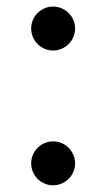

<svg xmlns="http://www.w3.org/2000/svg" viewBox="-20 -548 317 574"><path d="M138.8 6C174.7 6 204.5 -23.4 204.5 -59.7C204.5 -95.9 174.7 -125.4 138.8 -125.4C102.6 -125.4 73.2 -95.9 73.2 -59.7C73.2 -23.4 102.6 6 138.8 6ZM73.2 -462.7C73.2 -426.5 102.6 -397 138.8 -397C174.7 -397 204.5 -426.5 204.5 -462.7C204.5 -498.9 174.7 -528.4 138.8 -528.4C102.6 -528.4 73.2 -498.9 73.2 -462.7Z"/></svg>

Font: Margiela Sans Text
Style: Regular
Weight: 400
Designer: Stefan Endress, Andreas Faust
Version: Version 1.100;FEAKit 1.0